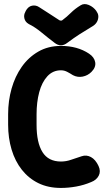

<svg xmlns="http://www.w3.org/2000/svg" viewBox="-20 -909 515 945"><path d="M280 16Q217 16 169 -7.5Q121 -31 87.5 -73.5Q54 -116 37 -173Q20 -230 20 -295V-347Q20 -413 37 -473Q54 -533 87 -580Q120 -627 168.5 -655Q217 -683 280 -683Q361 -683 418 -645Q444 -628 448.5 -603Q453 -578 430 -555Q412 -537 387 -532Q362 -527 339 -539Q325 -548 310.5 -555.5Q296 -563 280 -563Q240 -563 213 -533.5Q186 -504 173 -455Q160 -406 160 -347V-295Q160 -207 189 -160.5Q218 -114 280 -114Q306 -114 331 -123Q356 -132 382 -140Q405 -148 427.5 -136Q450 -124 465 -92Q477 -66 466 -44.5Q455 -23 429 -13Q394 2 355.5 9Q317 16 280 16ZM456 -851Q464 -841 464 -827.5Q464 -814 457.5 -802Q451 -790 439 -782Q399 -758 371 -740Q343 -722 311 -698Q280 -674 249 -698Q216 -723 184 -749.5Q152 -776 121 -791Q104 -801 100 -818.5Q96 -836 105 -851L106 -854Q118 -877 137.5 -881Q157 -885 174 -873Q200 -857 223 -841.5Q246 -826 273 -809Q276 -808 279 -807.5Q282 -807 286 -809Q309 -826 329 -846Q349 -866 377 -883Q394 -894 417 -884.5Q440 -875 455 -854Z"/></svg>

Font: Winky Sans SemiBold
Style: Regular
Weight: 600
Designer: Simon Atzbach
Foundry: typofactur
Version: Version 1.205